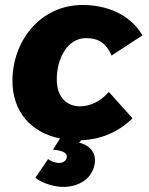

<svg xmlns="http://www.w3.org/2000/svg" viewBox="-20 -550 598 771"><path d="M220 200C282 205 348 177 360 109C368 67 344 34 298 23L306 13C387 10 456 -20 512 -75L417 -181C387 -146 345 -123 302 -123C248 -123 208 -159 208 -232C208 -314 250 -397 326 -397C377 -397 408 -374 428 -327L552 -408C503 -492 409 -530 312 -530C141 -530 30 -385 30 -225C30 -103 103 -18 221 6L193 51C241 55 251 69 248 83C246 96 232 106 211 104C193 102 181 94 173 89L122 164C147 183 183 196 220 200Z"/></svg>

Font: Fixel Display ExtraBold
Style: Italic
Weight: 800
Italic angle: -10°
Designer: AlfaBravo + MacPaw
Foundry: Kyrylo Tkachov, Marchela Mozhyna, Serhii Makarenko, Maria Weinstein, Zakhar Kryvoshyya
Version: Version 1.210;Glyphs 3.2 (3217)